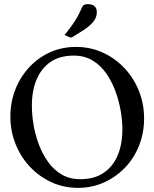

<svg xmlns="http://www.w3.org/2000/svg" viewBox="-20 -898 747 929"><path d="M347.8 -671Q417.8 -671 477.6 -643.5Q537.5 -616 582.5 -568Q627.5 -520 652.4 -457.5Q677.2 -395 677.2 -325Q677.2 -255 652.9 -193.5Q628.5 -132 584.5 -86.5Q540.5 -41 482.6 -15Q424.8 11 357.8 11Q287.8 11 228.4 -16.5Q169 -44 124.5 -91.5Q80 -139 55.1 -201.5Q30.2 -264 30.2 -334Q30.2 -403 53.6 -463.5Q77 -524 120 -571Q163 -618 220.9 -644.5Q278.8 -671 347.8 -671ZM336.5 -629Q270.2 -629 225.4 -598.8Q180.5 -568.5 157.4 -514.1Q134.2 -459.8 134.2 -386.8Q134.2 -343.5 142.2 -294.9Q150.2 -246.2 167.8 -199.6Q185.2 -153 212.6 -114.6Q240 -76.2 278.6 -53.6Q317.2 -31 368.2 -31Q436.5 -31 481.8 -61.8Q527 -92.5 549.6 -146.9Q572.2 -201.2 572.2 -272.2Q572.2 -311.5 564.4 -359.1Q556.5 -406.8 539.4 -454.4Q522.2 -502 495 -541.5Q467.8 -581 428.5 -605Q389.2 -629 336.5 -629ZM292.8 -729Q318.5 -761.2 333.1 -782.4Q347.8 -803.5 357.6 -822.2Q367.5 -841 378.5 -866Q382.5 -873.2 389.5 -875.6Q396.5 -878 404.8 -878Q426.8 -878 437.6 -867.8Q448.5 -857.5 448.5 -839Q448.5 -812 429.6 -790.6Q410.8 -769.2 383.8 -751.9Q356.8 -734.5 331.8 -719.5Q329.2 -718.5 326.5 -717.2Q323.8 -716 321.2 -716.8Q317.2 -716.8 308.5 -721.2Z"/></svg>

Font: Young Serif Light
Style: Regular
Weight: 300
Designer: Bastien Sozeau
Foundry: NBR — Bastien Sozeau
Version: Version 5.001